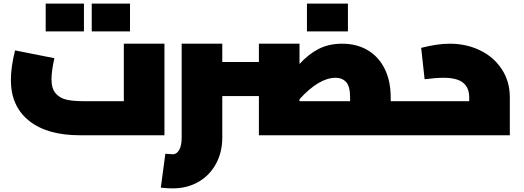

<svg xmlns="http://www.w3.org/2000/svg" viewBox="-20 -746 2892 1059"><path d="M887 -505V0H420Q240 0 140 -80Q40 -160 40 -305Q40 -376 63 -468L280 -425Q264 -354 264 -309Q264 -257 287.5 -230.5Q311 -204 347.5 -196Q384 -188 438 -188H663V-505ZM232 -726H443V-573H232ZM486 -726H697V-573H486Z M2256 -94Q2256 -50 2251 -25Q2246 0 2236 0H1408V-216H1206V13Q1206 94 1171 158Q1136 222 1074 257.5Q1012 293 933 293Q902 293 867 289L892 102Q924 105 933 105Q954 105 968 81.5Q982 58 982 13V-505H1206V-404H1408V-505H1632V-393Q1680 -446 1736.5 -475.5Q1793 -505 1867 -505Q1947 -505 2007.5 -469.5Q2068 -434 2101.5 -367Q2135 -300 2135 -208V-188H2236Q2246 -188 2251 -163Q2256 -138 2256 -94ZM1632 -188H1911V-208Q1911 -270 1889 -293.5Q1867 -317 1831 -317Q1740 -317 1632 -199ZM1673 -726H1899V-573H1673Z M2792 -209V0H2236Q2226 0 2221 -25Q2216 -50 2216 -94Q2216 -138 2221 -163Q2226 -188 2236 -188H2568V-209Q2568 -262 2534.5 -289.5Q2501 -317 2426 -317Q2386 -317 2322 -309L2303 -482Q2392 -505 2460 -505Q2552 -505 2627.5 -468.5Q2703 -432 2747.5 -364.5Q2792 -297 2792 -209Z"/></svg>

Font: Cairo Black
Style: Regular
Weight: 900
Designer: Mohamed Gaber, Accademia di Belle Arti di Urbino and others
Foundry: Kief Type Foundry, Accademia di Belle Arti di Urbino and others
Version: Version 3.011